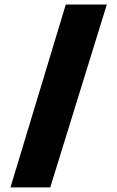

<svg xmlns="http://www.w3.org/2000/svg" viewBox="-20 -812 506 832"><path d="M25.4 0 265.1 -792.5H442.9L197.8 0Z"/></svg>

Font: Bevan
Style: Regular
Weight: 400
Foundry: vernon adams
Version: Version 1.000